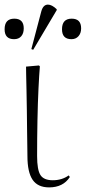

<svg xmlns="http://www.w3.org/2000/svg" viewBox="-50 -799 372 833"><path d="M163 14Q114 14 91.5 -19Q69 -52 69 -122Q69 -132 68.5 -162Q68 -192 67.5 -233.5Q67 -275 66.5 -320Q66 -365 65 -405.5Q64 -446 63.5 -474.5Q63 -503 63 -510L119 -515L123 -511Q120 -477 117 -415Q114 -353 112.5 -276.5Q111 -200 111 -122Q111 -62 125.5 -39.5Q140 -17 179 -17Q219 -17 248 -38L253 -31Q224 14 163 14ZM94 -583 86 -586 129 -749Q137 -779 158 -779Q175 -779 196 -759V-755ZM11 -629Q-30 -629 -30 -672Q-30 -718 12 -718Q53 -718 53 -676Q53 -654 42 -641.5Q31 -629 11 -629ZM260 -629Q219 -629 219 -672Q219 -718 261 -718Q302 -718 302 -676Q302 -655 290.5 -642Q279 -629 260 -629Z"/></svg>

Font: Display Extralight
Style: Regular
Weight: 200
Designer: Latin by Veronika Burian and Jose Scaglione. Greek by Irene Vlachou. Cyrillic by Vera Evstafieva.
Foundry: TypeTogether
Version: Version 3.002